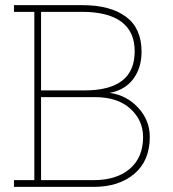

<svg xmlns="http://www.w3.org/2000/svg" viewBox="-20 -731 676 751"><path d="M301.3 -710.9Q411.6 -710.9 472.7 -665.5Q533.7 -620.1 533.7 -528.8Q533.7 -465.3 501 -421.9Q468.3 -378.4 408.7 -367.7Q475.1 -358.9 520.5 -309.6Q565.9 -260.3 565.9 -195.8Q565.9 -102.5 505.6 -51.3Q445.3 0 346.2 0H34.7V-26.4H114.3V-684.6H34.7V-710.9H114.3ZM140.6 -351.1V-26.4H346.2Q436 -26.4 487.8 -70.8Q539.6 -115.2 539.6 -194.8Q539.6 -260.3 490 -305.7Q440.4 -351.1 351.1 -351.1ZM140.6 -377.4H311Q408.2 -377.4 457.5 -415.3Q506.8 -453.1 506.8 -530.8Q506.8 -606.9 454.8 -645.8Q402.8 -684.6 301.3 -684.6H140.6Z"/></svg>

Font: TypoPRO Roboto Slab
Style: Thin
Weight: 250
Designer: Google
Version: Version 1.100263; 2013; ttfautohint (v0.94.20-1c74) -l 8 -r 